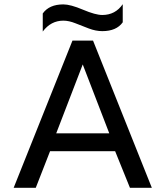

<svg xmlns="http://www.w3.org/2000/svg" viewBox="-20 -892 786 912"><path d="M183.1 -742.2V-828.1Q213.9 -871.1 280.8 -871.1Q314.9 -871.1 374.3 -845.9Q433.6 -820.8 465.8 -820.8Q527.8 -820.8 563 -872.1V-786.1Q533.2 -744.1 465.8 -744.1Q435.1 -744.1 402.1 -756.6Q369.1 -769 338.1 -781.5Q307.1 -793.9 280.8 -793.9Q221.7 -793.9 183.1 -742.2ZM44.9 0 324.2 -699.2H421.9L701.2 0H597.2L526.9 -173.8H217.8L149.9 0ZM247.1 -258.8H499L373 -585.9Z"/></svg>

Font: Prompt
Style: Regular
Weight: 400
Designer: Katatrad Team
Foundry: CadsonDemak
Version: Version 1.000;PS 001.000;hotconv 1.0.88;makeotf.lib2.5.64775